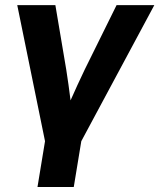

<svg xmlns="http://www.w3.org/2000/svg" viewBox="-20 -536 631 760"><path d="M128.4 204.1 158.2 22.9 48.3 -515.6H199.2L242.2 -260.7Q247.1 -230.5 251.2 -200Q255.4 -169.4 259.3 -138.7Q272.9 -169.4 286.9 -200Q300.8 -230.5 315.4 -260.7L441.4 -515.6H590.8L301.8 22.9L272 204.1Z"/></svg>

Font: Inter Display
Style: Bold Italic
Weight: 700
Italic angle: -9.39999°
Designer: Rasmus Andersson
Foundry: rsms
Version: Version 4.000;git-a52131595